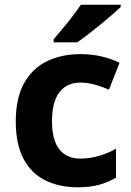

<svg xmlns="http://www.w3.org/2000/svg" viewBox="-20 -786 556 816"><path d="M311 10Q232 10 172.5 -19.5Q113 -49 80 -111Q47 -173 47 -270Q47 -370 83 -433.5Q119 -497 181 -526.5Q243 -556 322 -556Q369 -556 412 -546Q455 -536 488 -519L443 -405Q413 -418 382.5 -426.5Q352 -435 322 -435Q264 -435 232.5 -394Q201 -353 201 -271Q201 -190 232.5 -151Q264 -112 320 -112Q362 -112 401 -123.5Q440 -135 473 -154V-31Q441 -12 402.5 -1Q364 10 311 10ZM493 -756Q478 -742 455 -722Q432 -702 405 -680Q378 -658 352.5 -638.5Q327 -619 308 -606H208V-619Q224 -638 245.5 -663.5Q267 -689 288 -716.5Q309 -744 324 -766H493Z"/></svg>

Font: Noto Sans Thai Looped
Style: Bold
Weight: 700
Designer: Sasikarn Vongin, Ben Mitchell
Foundry: The Fontpad Ltd
Version: Version 1.001; ttfautohint (v1.8.4.7-5d5b)